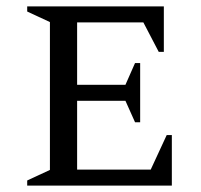

<svg xmlns="http://www.w3.org/2000/svg" viewBox="-20 -580 627 600"><path d="M65 0V-16L136 -49V-511L65 -544V-560H492V-418H476L428 -510H221V-315H372L402 -383H418V-198H402L372 -265H221V-50H451L501 -158H517V0Z"/></svg>

Font: Spectral SC
Style: Regular
Weight: 400
Designer: Jean-Baptiste Levee
Foundry: Production Type
Version: Version 2.001